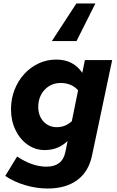

<svg xmlns="http://www.w3.org/2000/svg" viewBox="-20 -860 668 1099"><path d="M253 219Q189 219 124.5 200Q60 181 10 147L78 36Q165 94 246 94Q337 94 354 11L367 -53Q313 -1 236 -1Q182 -1 138 -32Q94 -63 68.5 -116Q43 -169 43 -235Q43 -294 63 -345.5Q83 -397 118.5 -436Q154 -475 201 -497Q248 -519 302 -519Q400 -519 451 -443L466 -516H622L507 29Q488 122 422.5 170.5Q357 219 253 219ZM306 -132Q353 -132 391 -166L427 -343Q390 -385 327 -385Q272 -385 235.5 -346Q199 -307 199 -248Q199 -197 229 -164.5Q259 -132 306 -132ZM526 -840 418 -625H277L417 -840Z"/></svg>

Font: Red Hat Text
Style: Bold Italic
Weight: 700
Italic angle: -12°
Designer: Pentagram, MCKL
Foundry: Pentagram, MCKL
Version: Version 1.023; ttfautohint (v1.8.3)